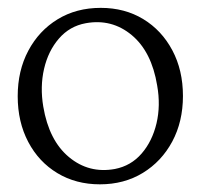

<svg xmlns="http://www.w3.org/2000/svg" viewBox="-20 -459 510 488"><path d="M236 -439Q297 -439 344 -410.5Q391 -382 418 -331.2Q445 -280.5 445 -215Q445 -150 417.8 -99.2Q390.5 -48.5 343 -19.5Q295.5 9.5 234 9.5Q173 9.5 125.8 -19Q78.5 -47.5 51.8 -98.2Q25 -149 25 -214.5Q25 -279.5 52 -330.2Q79 -381 126.5 -410Q174 -439 236 -439ZM272 -29.5Q313 -37.5 340 -68.8Q367 -100 377.8 -145.5Q388.5 -191 379.5 -241.5Q365.5 -327.5 314.8 -369.8Q264 -412 198 -400Q157 -392.5 129.8 -361Q102.5 -329.5 92 -284Q81.5 -238.5 90 -188Q104.5 -102 155.2 -59.8Q206 -17.5 272 -29.5Z"/></svg>

Font: Fraunces 144pt S100 Light
Style: Regular
Weight: 300
Version: Version 1.000; ttfautohint (v1.8.3)